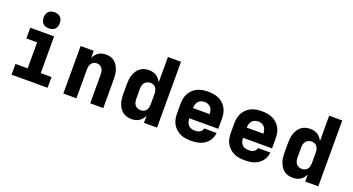

<svg xmlns="http://www.w3.org/2000/svg" viewBox="-50 -1388 3700 2014"><g transform="rotate(20 1800.0 -381.0)"><path d="M99 0V-120H235V-410H115V-530H381V-120H501V0ZM300 -590Q282 -590 264 -595.5Q246 -601 233.5 -613.5Q221 -626 215.5 -644Q210 -662 210 -680Q210 -698 215.5 -716Q221 -734 233.5 -746.5Q246 -759 264 -764.5Q282 -770 300 -770Q318 -770 336 -764.5Q354 -759 366.5 -746.5Q379 -734 384.5 -716Q390 -698 390 -680Q390 -662 384.5 -644Q379 -626 366.5 -613.5Q354 -601 336 -595.5Q318 -590 300 -590Z M677 0V-530H823V-451Q832 -470 846 -487Q860 -504 878 -516Q896 -528 917.5 -533Q939 -538 960 -538Q986 -538 1011 -530.5Q1036 -523 1056 -506.5Q1076 -490 1089 -468Q1102 -446 1110 -421.5Q1118 -397 1120.5 -371.5Q1123 -346 1123 -320V0H977V-320Q977 -338 973.5 -355.5Q970 -373 960.5 -387.5Q951 -402 934.5 -410Q918 -418 900 -418Q882 -418 865.5 -410Q849 -402 839.5 -387.5Q830 -373 826.5 -355.5Q823 -338 823 -320V0Z M1439 8Q1413 8 1387.5 1Q1362 -6 1341 -22Q1320 -38 1306 -60.5Q1292 -83 1283.5 -107.5Q1275 -132 1272 -158Q1269 -184 1269 -210V-320Q1269 -346 1272 -372Q1275 -398 1283.5 -422.5Q1292 -447 1306 -469.5Q1320 -492 1341 -508Q1362 -524 1387.5 -531Q1413 -538 1439 -538Q1460 -538 1481.5 -533Q1503 -528 1521.5 -516.5Q1540 -505 1554 -487.5Q1568 -470 1577 -451V-735H1723V0H1577V-79Q1568 -60 1554 -42.5Q1540 -25 1521.5 -13.5Q1503 -2 1481.5 3Q1460 8 1439 8ZM1499 -112Q1517 -112 1533.5 -119.5Q1550 -127 1560 -142Q1570 -157 1573.5 -174.5Q1577 -192 1577 -210V-320Q1577 -338 1573.5 -355.5Q1570 -373 1560 -388Q1550 -403 1533.5 -410.5Q1517 -418 1499 -418Q1481 -418 1463.5 -411Q1446 -404 1434.5 -389.5Q1423 -375 1419 -356.5Q1415 -338 1415 -320V-210Q1415 -192 1419 -173.5Q1423 -155 1434.5 -140.5Q1446 -126 1463.5 -119Q1481 -112 1499 -112Z M2103 8Q2073 8 2042.5 3.5Q2012 -1 1984.5 -13.5Q1957 -26 1934 -46.5Q1911 -67 1896 -93.5Q1881 -120 1875 -150Q1869 -180 1869 -210V-320Q1869 -350 1875 -380Q1881 -410 1895.5 -436Q1910 -462 1932.5 -483Q1955 -504 1982.5 -516.5Q2010 -529 2040 -533.5Q2070 -538 2100 -538Q2130 -538 2160 -533.5Q2190 -529 2217.5 -516.5Q2245 -504 2267.5 -483Q2290 -462 2304.5 -436Q2319 -410 2325 -380Q2331 -350 2331 -320V-208H2007Q2008 -188 2013 -168.5Q2018 -149 2031.5 -134Q2045 -119 2064 -112.5Q2083 -106 2103 -106Q2117 -106 2131.5 -108Q2146 -110 2158.5 -116.5Q2171 -123 2180 -135Q2189 -147 2191 -161H2329Q2327 -135 2317.5 -110Q2308 -85 2291.5 -65Q2275 -45 2253 -30Q2231 -15 2206 -6.5Q2181 2 2155 5Q2129 8 2103 8ZM2007 -322H2193Q2193 -341 2187.5 -360.5Q2182 -380 2169.5 -395Q2157 -410 2138.5 -417Q2120 -424 2100 -424Q2080 -424 2061.5 -417Q2043 -410 2030.5 -395Q2018 -380 2012.5 -360.5Q2007 -341 2007 -322Z M2703 8Q2673 8 2642.5 3.5Q2612 -1 2584.5 -13.5Q2557 -26 2534 -46.5Q2511 -67 2496 -93.5Q2481 -120 2475 -150Q2469 -180 2469 -210V-320Q2469 -350 2475 -380Q2481 -410 2495.5 -436Q2510 -462 2532.5 -483Q2555 -504 2582.5 -516.5Q2610 -529 2640 -533.5Q2670 -538 2700 -538Q2730 -538 2760 -533.5Q2790 -529 2817.5 -516.5Q2845 -504 2867.5 -483Q2890 -462 2904.5 -436Q2919 -410 2925 -380Q2931 -350 2931 -320V-208H2607Q2608 -188 2613 -168.5Q2618 -149 2631.5 -134Q2645 -119 2664 -112.5Q2683 -106 2703 -106Q2717 -106 2731.5 -108Q2746 -110 2758.5 -116.5Q2771 -123 2780 -135Q2789 -147 2791 -161H2929Q2927 -135 2917.5 -110Q2908 -85 2891.5 -65Q2875 -45 2853 -30Q2831 -15 2806 -6.5Q2781 2 2755 5Q2729 8 2703 8ZM2607 -322H2793Q2793 -341 2787.5 -360.5Q2782 -380 2769.5 -395Q2757 -410 2738.5 -417Q2720 -424 2700 -424Q2680 -424 2661.5 -417Q2643 -410 2630.5 -395Q2618 -380 2612.5 -360.5Q2607 -341 2607 -322Z M3239 8Q3213 8 3187.5 1Q3162 -6 3141 -22Q3120 -38 3106 -60.5Q3092 -83 3083.5 -107.5Q3075 -132 3072 -158Q3069 -184 3069 -210V-320Q3069 -346 3072 -372Q3075 -398 3083.5 -422.5Q3092 -447 3106 -469.5Q3120 -492 3141 -508Q3162 -524 3187.5 -531Q3213 -538 3239 -538Q3260 -538 3281.5 -533Q3303 -528 3321.5 -516.5Q3340 -505 3354 -487.5Q3368 -470 3377 -451V-735H3523V0H3377V-79Q3368 -60 3354 -42.5Q3340 -25 3321.5 -13.5Q3303 -2 3281.5 3Q3260 8 3239 8ZM3299 -112Q3317 -112 3333.5 -119.5Q3350 -127 3360 -142Q3370 -157 3373.5 -174.5Q3377 -192 3377 -210V-320Q3377 -338 3373.5 -355.5Q3370 -373 3360 -388Q3350 -403 3333.5 -410.5Q3317 -418 3299 -418Q3281 -418 3263.5 -411Q3246 -404 3234.5 -389.5Q3223 -375 3219 -356.5Q3215 -338 3215 -320V-210Q3215 -192 3219 -173.5Q3223 -155 3234.5 -140.5Q3246 -126 3263.5 -119Q3281 -112 3299 -112Z"/></g></svg>

Font: Iosevka Curly Heavy Extended
Style: Regular
Weight: 900
Width: 7
Monospace: yes
Designer: Belleve Invis
Foundry: Belleve Invis
Version: Version 11.1.0; ttfautohint (v1.8.3)